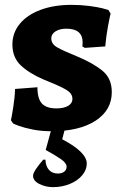

<svg xmlns="http://www.w3.org/2000/svg" viewBox="-20 -531 509 790"><path d="M34 -23 25 -36Q28 -49 34.5 -90Q41 -131 42 -165L134 -172Q134 -125 152.5 -105Q171 -85 212 -85Q243 -85 260.5 -95.5Q278 -106 278 -124Q278 -145 256.5 -159Q235 -173 188 -192L159 -204Q99 -230 65 -262.5Q31 -295 31 -348Q31 -396 61.5 -433Q92 -470 147 -490.5Q202 -511 274 -511Q313 -511 347 -506.5Q381 -502 401 -497Q421 -492 426 -490L435 -475Q432 -464 424.5 -424Q417 -384 413 -340L329 -334L319 -340L320 -356Q320 -413 253 -413Q226 -413 208.5 -402Q191 -391 191 -373Q191 -350 215.5 -336Q240 -322 297 -299Q364 -271 402 -239.5Q440 -208 440 -152Q440 -78 373.5 -34.5Q307 9 192 9Q150 9 115 2Q80 -5 59.5 -12.5Q39 -20 34 -23ZM116 192Q116 182 129 163Q142 144 158 126H167Q168 153 181.5 168Q195 183 218 183Q234 183 244 175.5Q254 168 254 155Q254 140 231 124Q208 108 168 86L200 -31H255L236 42Q337 95 337 142Q337 168 318 190.5Q299 213 267 226Q235 239 198 239Q168 239 142 226Q116 213 116 192Z"/></svg>

Font: Alegreya SC ExtraBold
Style: Regular
Weight: 800
Designer: Juan Pablo del Peral
Foundry: Huerta Tipografica
Version: Version 2.007; ttfautohint (v1.6)